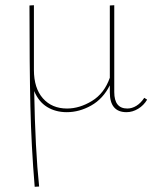

<svg xmlns="http://www.w3.org/2000/svg" viewBox="-20 -427 589 736"><path d="M544 -45Q531 -23 509.5 -10Q488 3 465 3Q401 3 401 -73V-100Q375 -48 329.5 -22.5Q284 3 236 3Q193 3 160.5 -17Q128 -37 111 -78Q115 147 130 288L113 289Q100 134 96.5 -20Q93 -174 93 -406L110 -407V-159Q110 -89 144.5 -50Q179 -11 237 -11Q285 -11 332.5 -40Q380 -69 401 -129V-406L418 -407V-74Q418 -11 468 -11Q486 -11 503 -21.5Q520 -32 533 -52Z"/></svg>

Font: Ysabeau Thin
Style: Regular
Weight: 200
Designer: Christian Thalmann (Catharsis Fonts)
Version: Version 0.003